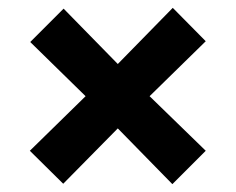

<svg xmlns="http://www.w3.org/2000/svg" viewBox="-20 -495 600 489"><path d="M142 -473 280 -332 420 -475 504 -390 361 -250 504 -111 419 -26 280 -168 141 -27 56 -111 198 -250 57 -388Z"/></svg>

Font: TitilliumText
Style: ExtraBold
Weight: 800
Designer: Accademia di Belle Arti di Urbino and others
Foundry: Accademia di Belle Arti di Urbino and others.
Version: Version 60.001